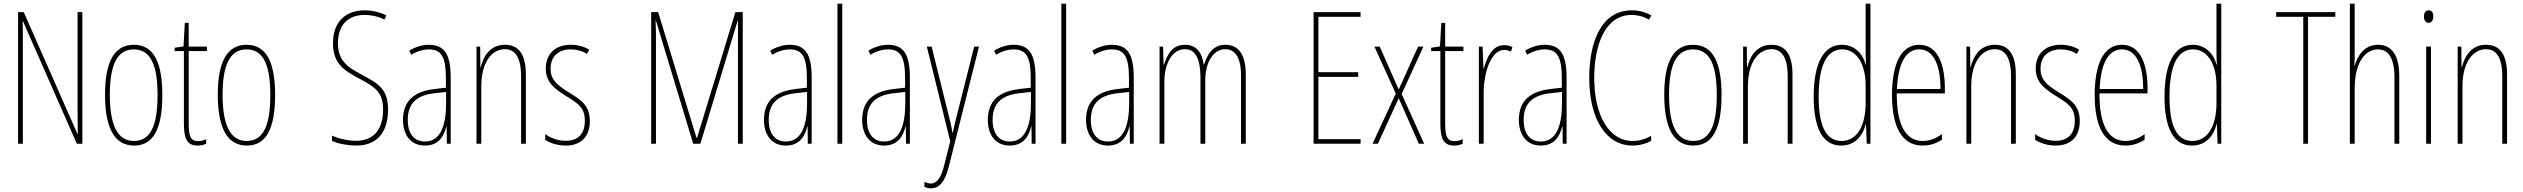

<svg xmlns="http://www.w3.org/2000/svg" viewBox="-20 -780 13695 1042"><path d="M427 0V-714H401V-181C401 -152 402 -99 402 -54H400L109 -714H78V0H104V-548C104 -604 104 -637 103 -664H105L397 0Z M861 -264C861 -433 819 -537 706 -537C600 -537 550 -444 550 -266C550 -80 604 10 708 10C810 10 861 -77 861 -264ZM576 -266C576 -424 614 -512 706 -512C802 -512 835 -418 835 -265C835 -94 795 -15 707 -15C617 -15 576 -102 576 -266Z M1054 -14C1014 -14 1004 -44 1004 -108V-503H1103V-527H1004V-656H983L976 -528L928 -521V-503H978V-112C978 -32 992 10 1053 10C1072 10 1086 6 1099 0V-25C1089 -19 1071 -14 1054 -14Z M1473 -264C1473 -433 1431 -537 1318 -537C1212 -537 1162 -444 1162 -266C1162 -80 1216 10 1320 10C1422 10 1473 -77 1473 -264ZM1188 -266C1188 -424 1226 -512 1318 -512C1414 -512 1447 -418 1447 -265C1447 -94 1407 -15 1319 -15C1229 -15 1188 -102 1188 -266Z M2086 -185C2086 -299 2032 -327 1941 -376C1872 -413 1814 -447 1814 -545C1814 -640 1865 -699 1959 -699C1986 -699 2027 -694 2066 -674L2077 -696C2050 -711 2004 -724 1959 -724C1857 -724 1787 -663 1787 -545C1787 -431 1853 -395 1929 -354C2017 -307 2059 -280 2059 -185C2059 -82 2012 -16 1912 -16C1869 -16 1817 -28 1782 -44V-15C1821 2 1874 10 1912 10C2024 10 2086 -59 2086 -185Z M2306 -537C2272 -537 2233 -525 2201 -505L2212 -483C2249 -505 2282 -512 2306 -512C2373 -512 2400 -475 2400 -355V-304L2339 -297C2229 -284 2167 -234 2167 -129C2167 -57 2202 10 2286 10C2362 10 2390 -43 2402 -93H2404L2405 0H2426V-358C2426 -489 2390 -537 2306 -537ZM2338 -274 2401 -281V-220C2401 -97 2370 -12 2286 -12C2228 -12 2193 -54 2193 -129C2193 -217 2239 -263 2338 -274Z M2720 -537C2640 -537 2603 -474 2589 -415H2587L2586 -527H2566V0H2592V-311C2592 -445 2651 -513 2720 -513C2774 -513 2808 -471 2808 -365V0H2834V-375C2834 -488 2793 -537 2720 -537Z M3181 -123C3181 -210 3131 -239 3065 -280C3001 -320 2968 -349 2968 -407C2968 -475 3012 -512 3077 -512C3109 -512 3143 -503 3165 -487L3178 -510C3152 -527 3116 -537 3078 -537C2985 -537 2942 -479 2942 -408C2942 -330 2993 -296 3060 -254C3119 -217 3154 -195 3154 -125C3154 -56 3120 -16 3050 -16C3008 -16 2968 -31 2939 -52V-21C2962 -6 3001 10 3050 10C3138 10 3181 -43 3181 -123Z M3742 0H3781L3983 -667H3985V0H4011V-714H3971L3763 -32H3760L3552 -714H3514V0H3540V-579C3540 -588 3540 -607 3538 -668H3540Z M4265 -537C4231 -537 4192 -525 4160 -505L4171 -483C4208 -505 4241 -512 4265 -512C4332 -512 4359 -475 4359 -355V-304L4298 -297C4188 -284 4126 -234 4126 -129C4126 -57 4161 10 4245 10C4321 10 4349 -43 4361 -93H4363L4364 0H4385V-358C4385 -489 4349 -537 4265 -537ZM4297 -274 4360 -281V-220C4360 -97 4329 -12 4245 -12C4187 -12 4152 -54 4152 -129C4152 -217 4198 -263 4297 -274Z M4551 0V-760H4525V0Z M4798 -537C4764 -537 4725 -525 4693 -505L4704 -483C4741 -505 4774 -512 4798 -512C4865 -512 4892 -475 4892 -355V-304L4831 -297C4721 -284 4659 -234 4659 -129C4659 -57 4694 10 4778 10C4854 10 4882 -43 4894 -93H4896L4897 0H4918V-358C4918 -489 4882 -537 4798 -537ZM4830 -274 4893 -281V-220C4893 -97 4862 -12 4778 -12C4720 -12 4685 -54 4685 -129C4685 -217 4731 -263 4830 -274Z M5010 -527 5137 -13 5103 122C5084 198 5057 216 5032 216C5021 216 5007 212 4997 206V234C5009 239 5019 242 5032 242C5074 242 5107 213 5129 125L5293 -527H5267L5170 -142C5164 -120 5159 -99 5151 -59H5149C5146 -73 5148 -76 5132 -140L5036 -527Z M5480 -537C5446 -537 5407 -525 5375 -505L5386 -483C5423 -505 5456 -512 5480 -512C5547 -512 5574 -475 5574 -355V-304L5513 -297C5403 -284 5341 -234 5341 -129C5341 -57 5376 10 5460 10C5536 10 5564 -43 5576 -93H5578L5579 0H5600V-358C5600 -489 5564 -537 5480 -537ZM5512 -274 5575 -281V-220C5575 -97 5544 -12 5460 -12C5402 -12 5367 -54 5367 -129C5367 -217 5413 -263 5512 -274Z M5766 0V-760H5740V0Z M6013 -537C5979 -537 5940 -525 5908 -505L5919 -483C5956 -505 5989 -512 6013 -512C6080 -512 6107 -475 6107 -355V-304L6046 -297C5936 -284 5874 -234 5874 -129C5874 -57 5909 10 5993 10C6069 10 6097 -43 6109 -93H6111L6112 0H6133V-358C6133 -489 6097 -537 6013 -537ZM6045 -274 6108 -281V-220C6108 -97 6077 -12 5993 -12C5935 -12 5900 -54 5900 -129C5900 -217 5946 -263 6045 -274Z M6631 -537C6565 -537 6535 -491 6515 -431H6512C6505 -486 6479 -537 6411 -537C6336 -537 6312 -474 6297 -428H6295L6292 -527H6273V0H6299V-337C6299 -422 6334 -513 6411 -513C6458 -513 6495 -479 6495 -355V0H6521V-341C6521 -444 6565 -513 6630 -513C6678 -513 6715 -475 6715 -372V0H6741V-374C6741 -487 6699 -537 6631 -537Z M7364 0V-25H7135V-363H7351V-388H7135V-689H7364V-714H7109V0Z M7555 -272 7429 0H7458L7571 -247L7680 0H7709L7587 -270L7705 -527H7676L7571 -294L7468 -527H7439Z M7873 -14C7833 -14 7823 -44 7823 -108V-503H7922V-527H7823V-656H7802L7795 -528L7747 -521V-503H7797V-112C7797 -32 7811 10 7872 10C7891 10 7905 6 7918 0V-25C7908 -19 7890 -14 7873 -14Z M8143 -535C8076 -535 8048 -462 8033 -409H8031L8026 -527H8006V0H8032V-277C8032 -380 8070 -509 8143 -509C8157 -509 8172 -504 8180 -500L8188 -524C8174 -532 8156 -535 8143 -535Z M8362 -537C8328 -537 8289 -525 8257 -505L8268 -483C8305 -505 8338 -512 8362 -512C8429 -512 8456 -475 8456 -355V-304L8395 -297C8285 -284 8223 -234 8223 -129C8223 -57 8258 10 8342 10C8418 10 8446 -43 8458 -93H8460L8461 0H8482V-358C8482 -489 8446 -537 8362 -537ZM8394 -274 8457 -281V-220C8457 -97 8426 -12 8342 -12C8284 -12 8249 -54 8249 -129C8249 -217 8295 -263 8394 -274Z M8836 -699C8863 -699 8897 -693 8929 -673L8942 -696C8908 -715 8874 -724 8836 -724C8668 -724 8605 -548 8605 -358C8605 -131 8698 10 8840 10C8878 10 8916 -1 8941 -16V-43C8921 -31 8885 -15 8840 -15C8712 -15 8632 -154 8632 -357C8632 -529 8687 -699 8836 -699Z M9323 -264C9323 -433 9281 -537 9168 -537C9062 -537 9012 -444 9012 -266C9012 -80 9066 10 9170 10C9272 10 9323 -77 9323 -264ZM9038 -266C9038 -424 9076 -512 9168 -512C9264 -512 9297 -418 9297 -265C9297 -94 9257 -15 9169 -15C9079 -15 9038 -102 9038 -266Z M9594 -537C9514 -537 9477 -474 9463 -415H9461L9460 -527H9440V0H9466V-311C9466 -445 9525 -513 9594 -513C9648 -513 9682 -471 9682 -365V0H9708V-375C9708 -488 9667 -537 9594 -537Z M9972 10C10053 10 10093 -52 10105 -106H10107L10111 0H10131V-760H10105V-497C10105 -475 10106 -454 10107 -429H10105C10094 -479 10051 -537 9976 -537C9879 -537 9823 -440 9823 -256C9823 -82 9873 10 9972 10ZM9974 -15C9886 -15 9850 -104 9850 -256C9850 -424 9894 -512 9977 -512C10057 -512 10105 -432 10105 -315V-221C10105 -97 10058 -15 9974 -15Z M10396 -537C10295 -537 10248 -429 10248 -264C10248 -94 10300 10 10415 10C10456 10 10491 -3 10519 -22V-52C10484 -27 10450 -15 10415 -15C10320 -15 10273 -106 10274 -273H10535V-301C10535 -421 10501 -537 10396 -537ZM10396 -512C10479 -512 10512 -414 10511 -297H10275C10281 -442 10326 -512 10396 -512Z M10806 -537C10726 -537 10689 -474 10675 -415H10673L10672 -527H10652V0H10678V-311C10678 -445 10737 -513 10806 -513C10860 -513 10894 -471 10894 -365V0H10920V-375C10920 -488 10879 -537 10806 -537Z M11267 -123C11267 -210 11217 -239 11151 -280C11087 -320 11054 -349 11054 -407C11054 -475 11098 -512 11163 -512C11195 -512 11229 -503 11251 -487L11264 -510C11238 -527 11202 -537 11164 -537C11071 -537 11028 -479 11028 -408C11028 -330 11079 -296 11146 -254C11205 -217 11240 -195 11240 -125C11240 -56 11206 -16 11136 -16C11094 -16 11054 -31 11025 -52V-21C11048 -6 11087 10 11136 10C11224 10 11267 -43 11267 -123Z M11496 -537C11395 -537 11348 -429 11348 -264C11348 -94 11400 10 11515 10C11556 10 11591 -3 11619 -22V-52C11584 -27 11550 -15 11515 -15C11420 -15 11373 -106 11374 -273H11635V-301C11635 -421 11601 -537 11496 -537ZM11496 -512C11579 -512 11612 -414 11611 -297H11375C11381 -442 11426 -512 11496 -512Z M11876 10C11957 10 11997 -52 12009 -106H12011L12015 0H12035V-760H12009V-497C12009 -475 12010 -454 12011 -429H12009C11998 -479 11955 -537 11880 -537C11783 -537 11727 -440 11727 -256C11727 -82 11777 10 11876 10ZM11878 -15C11790 -15 11754 -104 11754 -256C11754 -424 11798 -512 11881 -512C11961 -512 12009 -432 12009 -315V-221C12009 -97 11962 -15 11878 -15Z M12506 0V-689H12654V-714H12333V-689H12480V0Z M12759 -492V-760H12733V0H12759V-298C12759 -447 12820 -512 12885 -512C12937 -512 12975 -472 12975 -360V0H13001V-366C13001 -481 12960 -537 12886 -537C12809 -537 12775 -475 12759 -424H12757C12759 -446 12759 -461 12759 -492Z M13161 -724C13141 -724 13135 -706 13135 -690C13135 -672 13143 -656 13160 -656C13176 -656 13186 -670 13186 -691C13186 -707 13180 -724 13161 -724ZM13173 -527H13147V0H13173Z M13472 -537C13392 -537 13355 -474 13341 -415H13339L13338 -527H13318V0H13344V-311C13344 -445 13403 -513 13472 -513C13526 -513 13560 -471 13560 -365V0H13586V-375C13586 -488 13545 -537 13472 -537Z"/></svg>

Font: Noto Sans Malayalam ExtraCondensed Thin
Style: Regular
Weight: 100
Width: 2
Designer: Jelle Bosma - Monotype Design Team
Foundry: Monotype Imaging Inc.
Version: Version 2.104